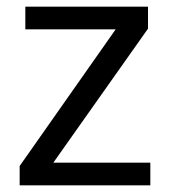

<svg xmlns="http://www.w3.org/2000/svg" viewBox="-20 -556 510 576"><path d="M431 0H39V-58L327 -468H56V-536H424V-470L140 -68H431Z"/></svg>

Font: uguzrati85
Style: Book
Weight: 400
Designer: Jelle Bosma - Monotype Design Team, Universal Thirst
Foundry: Monotype Imaging Inc.
Version: Version 2.106